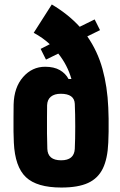

<svg xmlns="http://www.w3.org/2000/svg" viewBox="-20 -830 536 860"><path d="M255 10Q145 10 96 -36.5Q47 -83 42 -191Q41 -211 40.5 -241Q40 -271 40.5 -303Q41 -335 41 -362Q43 -439 83.5 -485Q124 -531 182 -531Q222 -531 248 -516Q274 -501 287 -476H300Q282 -539 241 -590L186 -563L162 -611L203 -632Q172 -661 131 -683L212 -810Q286 -766 337 -710L404 -743L428 -695L371 -667Q417 -601 439 -521.5Q461 -442 465 -348Q466 -328 466.5 -298.5Q467 -269 466.5 -240Q466 -211 465 -191Q462 -119 440.5 -75Q419 -31 374.5 -10.5Q330 10 255 10ZM254 -112Q312 -112 315 -163Q317 -207 317 -263.5Q317 -320 315 -365Q313 -410 252 -410Q224 -410 208 -397Q192 -384 191 -359Q191 -337 190.5 -303Q190 -269 190.5 -232Q191 -195 192 -163Q194 -112 254 -112Z"/></svg>

Font: Big Shoulders Display Black
Style: Regular
Weight: 900
Designer: Patric King
Foundry: XO Type Co
Version: Version 1.000; ttfautohint (v1.8.2)